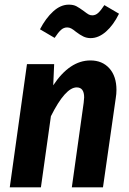

<svg xmlns="http://www.w3.org/2000/svg" viewBox="-20 -806 556 826"><path d="M481 -419Q481 -402 478 -384L423 0H289L340 -364Q342 -382 342 -387Q342 -430 310 -430Q261 -430 199 -306L156 0H22L96 -530H213L209 -439Q280 -546 369 -546Q420 -546 450.5 -512Q481 -478 481 -419ZM307 -669Q295 -679 286.5 -683.5Q278 -688 269 -688Q254 -688 242 -677Q230 -666 215 -643L152 -680Q177 -728 209 -757Q241 -786 276 -786Q296 -786 309 -779Q322 -772 341 -758Q354 -748 361 -744Q368 -740 377 -740Q391 -740 402.5 -750.5Q414 -761 429 -784L492 -747Q468 -698 436 -670Q404 -642 370 -642Q353 -642 338.5 -649Q324 -656 307 -669Z"/></svg>

Font: Fira Sans Condensed SemiBold
Style: Italic
Weight: 600
Width: 3
Italic angle: -8°
Designer: bBox Type GmbH & Carrois Corporate GbR & Edenspiekermann AG
Foundry: bBox Type GmbH & Carrois Corporate GbR & Edenspiekermann AG
Version: Version 4.301